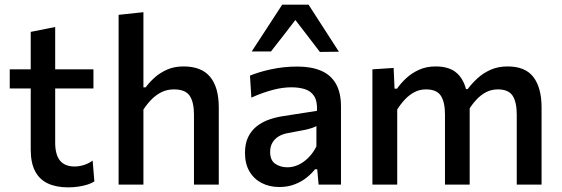

<svg xmlns="http://www.w3.org/2000/svg" viewBox="-20 -796 2422 828"><path d="M274 12Q222.5 12 186.2 -5Q150 -22 131.2 -58Q112.5 -94 112.5 -151Q112.5 -190.5 112.5 -230.2Q112.5 -270 112.5 -309.8Q112.5 -349.5 112.5 -389Q112.5 -428.5 112.5 -468Q112.5 -521 112.5 -566Q112.5 -611 112.5 -658.5L218 -679.5Q218 -641.5 218 -609Q218 -576.5 218 -542.8Q218 -509 218 -468V-180.5Q218 -129.5 238.5 -103.8Q259 -78 302.5 -78Q320.5 -78 341.2 -84.2Q362 -90.5 379.5 -103.5L387 -13.5Q375.5 -6 357.8 -0.2Q340 5.5 318.2 8.8Q296.5 12 274 12ZM22 -414.5V-497H383V-414.5Q334 -414.5 284.5 -414.5Q235 -414.5 188 -414.5H142.5Z M491.5 0Q491.5 -54.5 491.5 -105.5Q491.5 -156.5 491.5 -218V-493.5Q491.5 -556 491.5 -615.2Q491.5 -674.5 491.5 -732L598.5 -743.5Q598.5 -684 598.5 -622.5Q598.5 -561 598.5 -493.5V-419.5H608.5Q623.5 -440.5 646.5 -461.2Q669.5 -482 700.5 -495.8Q731.5 -509.5 771.5 -509.5Q849 -509.5 886.2 -464.5Q923.5 -419.5 923.5 -332.5Q923.5 -300 923.5 -273.8Q923.5 -247.5 923.5 -218Q923.5 -158 923.5 -106.2Q923.5 -54.5 923.5 0H816.5Q816.5 -54.5 816.5 -105.8Q816.5 -157 816.5 -212.5V-301.5Q816.5 -355.5 798 -383Q779.5 -410.5 730 -410.5Q701 -410.5 677 -398.8Q653 -387 633.5 -367.2Q614 -347.5 598.5 -323.5V-212.5Q598.5 -155 598.5 -104.8Q598.5 -54.5 598.5 0Z M1184.5 10.5Q1142 10.5 1108.5 -6.8Q1075 -24 1055.8 -56.8Q1036.5 -89.5 1036.5 -136.5Q1036.5 -178 1050.8 -206.2Q1065 -234.5 1088.5 -252.5Q1112 -270.5 1141 -280.5Q1170 -290.5 1199.5 -295L1347 -318Q1349 -359.5 1334.8 -381.5Q1320.5 -403.5 1294.8 -411.5Q1269 -419.5 1236.5 -419.5Q1219.5 -419.5 1199.8 -417Q1180 -414.5 1158.2 -408.8Q1136.5 -403 1112.8 -394.8Q1089 -386.5 1064 -375L1058 -470Q1076.5 -477.5 1099.5 -484.5Q1122.5 -491.5 1149.2 -497.2Q1176 -503 1204.5 -506Q1233 -509 1262.5 -509Q1321.5 -509 1363.5 -491.5Q1405.5 -474 1428 -435.8Q1450.5 -397.5 1450.5 -336.5Q1450.5 -312.5 1450.5 -277Q1450.5 -241.5 1450.5 -211V-151Q1450.5 -115.5 1450.5 -79Q1450.5 -42.5 1450.5 0H1354L1348 -66H1338.5Q1324 -47.5 1302.2 -30Q1280.5 -12.5 1250.8 -1Q1221 10.5 1184.5 10.5ZM1219.5 -74.5Q1243.5 -74.5 1266.8 -85.2Q1290 -96 1310 -116Q1330 -136 1344.5 -164.5V-252.5Q1337 -248 1325.2 -244Q1313.5 -240 1290 -235Q1266.5 -230 1224 -222.5Q1199.5 -218.5 1182 -208Q1164.5 -197.5 1154.8 -180.8Q1145 -164 1145 -141Q1145 -104.5 1167.2 -89.5Q1189.5 -74.5 1219.5 -74.5ZM1359.5 -572Q1329.5 -611 1300.2 -649.5Q1271 -688 1240.5 -727H1267Q1237 -688 1207.8 -650Q1178.5 -612 1148.5 -574H1065.5Q1098 -624 1131 -674.5Q1164 -725 1197 -776H1310.5Q1343.5 -725 1376.2 -674.2Q1409 -623.5 1441.5 -573Z M1586 0Q1586 -54.5 1586 -105.5Q1586 -156.5 1586 -218V-268Q1586 -323.5 1586 -381.2Q1586 -439 1586 -497L1677.5 -503L1681.5 -413.5H1692Q1708 -436.5 1731.5 -458.5Q1755 -480.5 1786.8 -495Q1818.5 -509.5 1859 -509.5Q1919 -509.5 1951.2 -479.8Q1983.5 -450 1993.5 -394.5L2000.5 -392Q2003 -378.5 2004.2 -363.8Q2005.5 -349 2005.5 -332.5Q2005.5 -300 2005.5 -273.8Q2005.5 -247.5 2005.5 -218Q2005.5 -158 2005.5 -106.2Q2005.5 -54.5 2005.5 0H1899Q1899 -54.5 1899 -105.8Q1899 -157 1899 -212.5V-301.5Q1899 -355.5 1881.2 -383Q1863.5 -410.5 1817 -410.5Q1789.5 -410.5 1767 -398.5Q1744.5 -386.5 1726 -366.8Q1707.5 -347 1693 -323.5V-212.5Q1693 -155 1693 -104.8Q1693 -54.5 1693 0ZM2208.5 0Q2208.5 -54.5 2208.5 -105.8Q2208.5 -157 2208.5 -212.5V-301.5Q2208.5 -355.5 2190.8 -383Q2173 -410.5 2127 -410.5Q2099.5 -410.5 2076.8 -398.8Q2054 -387 2035.5 -367.2Q2017 -347.5 2002 -323.5L1986.5 -412H1997Q2014.5 -435.5 2038.8 -458Q2063 -480.5 2095.5 -495Q2128 -509.5 2169 -509.5Q2245.5 -509.5 2280.5 -463.5Q2315.5 -417.5 2315.5 -332.5Q2315.5 -300 2315.5 -273.8Q2315.5 -247.5 2315.5 -218Q2315.5 -158 2315.5 -106.2Q2315.5 -54.5 2315.5 0Z"/></svg>

Font: Commissioner Thin Medium
Style: Regular
Weight: 500
Version: Version 1.000